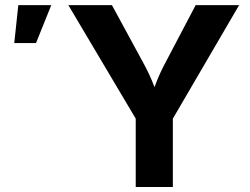

<svg xmlns="http://www.w3.org/2000/svg" viewBox="-20 -748 1000 768"><path d="M522.9 0V-273.4L253.4 -727.5H427.7L550.8 -501Q564.5 -476.1 575.9 -451.9Q587.4 -427.7 598.1 -399.4Q608.4 -428.2 619.4 -452.4Q630.4 -476.6 643.6 -501L762.7 -727.5H936.5L671.4 -273.4V0ZM37.1 -575.7 53.2 -727.5H185.1L124 -575.7Z"/></svg>

Font: Inter-Bold
Style: Bold
Weight: 700
Designer: Rasmus Andersson
Foundry: rsms
Version: Version 4.000;git-a52131595